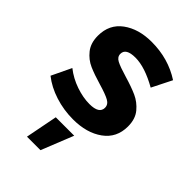

<svg xmlns="http://www.w3.org/2000/svg" viewBox="-229 -636 957 957"><g transform="rotate(45 249.5 -158.0)"><path d="M187 -392.1Q187 -370.1 210 -358.2Q232.9 -346.2 287.6 -330.1Q342.3 -314 379.2 -297.4Q416 -280.8 443.1 -248.3Q470.2 -215.8 470.2 -163.1Q470.2 -83 408.7 -38.6Q347.2 5.9 251 5.9Q185.1 5.9 124 -13.7Q63 -33.2 18.1 -68.8L67.9 -172.9Q108.9 -140.6 159.4 -123.3Q210 -106 254.9 -106Q323.2 -106 323.2 -147.9Q323.2 -170.9 299.6 -183.8Q275.9 -196.8 222.4 -212.4Q168.9 -228 132.6 -243.9Q96.2 -259.8 70.1 -292.5Q43.9 -325.2 43.9 -377Q43.9 -457 104 -501Q164.1 -544.9 255.9 -544.9Q373.5 -544.9 465.8 -484.9L413.1 -379.9Q320.8 -432.1 253.9 -432.1Q187 -432.1 187 -392.1ZM183.1 59.1H313L245.1 229H149.9Z"/></g></svg>

Font: Montserrat-SemiBold
Style: Regular
Weight: 600
Designer: Julieta Ulanovsky
Foundry: Julieta Ulanovsky
Version: Version 6.001